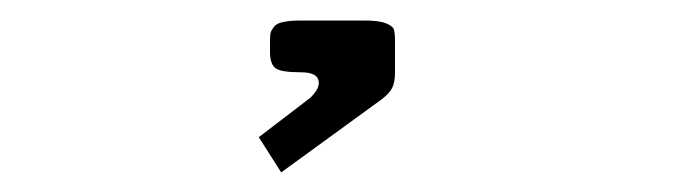

<svg xmlns="http://www.w3.org/2000/svg" viewBox="-20 -812 686 192"><path d="M375 -771V-739.7Q375 -729.5 372.1 -723.9Q369.1 -718.3 361.3 -712.4L261.2 -639.6L238.8 -674.8L290.5 -714.4Q298.8 -722.7 298.8 -729Q298.8 -739.7 281.2 -739.7Q260.7 -739.7 255.4 -743.9Q250 -748 250 -760.3V-771Q250 -776.4 250.5 -778.8Q251 -781.2 253.7 -784.9Q256.3 -788.6 263.2 -790Q270 -791.5 281.2 -791.5H343.8Q358.9 -791.5 365.7 -788.8Q372.6 -786.1 373.8 -782.7Q375 -779.3 375 -771Z"/></svg>

Font: Gputeks
Style: Regular
Weight: 500
Version: Version 0.9